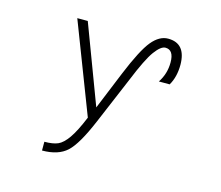

<svg xmlns="http://www.w3.org/2000/svg" viewBox="-107 -684 1215 1054"><g transform="rotate(15 500.0 -157.0)"><path d="M440.4 -76.2 528.3 -291Q588.9 -438.5 631.8 -490.7Q674.8 -543 724.6 -543Q825.2 -543 826.2 -421.9Q826.2 -352.5 796.9 -302.7H735.4Q770.5 -355.5 770.5 -419.9Q770.5 -491.2 722.7 -491.2Q697.3 -491.2 663.1 -444.8Q628.9 -398.4 576.2 -268.6L463.9 -2.9Q404.3 138.7 355 184.1Q305.7 229.5 213.9 229.5V179.7Q262.7 179.7 290.5 167.5Q318.4 155.3 347.2 114.3Q376 73.2 410.2 -9.8L212.9 -522.5H272.5Z"/></g></svg>

Font: GenEi Gothic M Light
Style: Regular
Weight: 300
Designer: o_tamon (Modified); [Source Han Sans]
Ryoko NISHIZUKA  (kana & ideographs); Paul D. Hunt (Latin, Greek & Cyrillic); Wenl
Version: Version 1.1a;Original Version 1.004